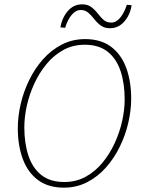

<svg xmlns="http://www.w3.org/2000/svg" viewBox="-20 -852 652 884"><path d="M274 12Q202 12 155 -23Q108 -58 85 -120Q62 -182 62 -262Q62 -315 75 -372Q88 -429 114 -482.5Q140 -536 177.5 -578.5Q215 -621 264 -646.5Q313 -672 372 -672Q444 -672 491 -637Q538 -602 561 -540Q584 -478 584 -398Q584 -345 571 -288Q558 -231 532 -177.5Q506 -124 468.5 -81.5Q431 -39 382 -13.5Q333 12 274 12ZM276 -14Q330 -14 374 -38Q418 -62 451.5 -102.5Q485 -143 508 -193Q531 -243 542.5 -295Q554 -347 554 -394Q554 -468 535 -525Q516 -582 475.5 -614Q435 -646 370 -646Q316 -646 272 -622Q228 -598 194.5 -557.5Q161 -517 138 -467Q115 -417 103.5 -365Q92 -313 92 -266Q92 -192 111 -135Q130 -78 170.5 -46Q211 -14 276 -14ZM486 -722Q461 -722 444 -734.5Q427 -747 414 -764Q401 -781 386.5 -793.5Q372 -806 352 -806Q329 -806 310 -783.5Q291 -761 280 -724L258 -726Q266 -771 292.5 -801.5Q319 -832 358 -832Q384 -832 400.5 -819.5Q417 -807 430 -790Q443 -773 457 -760.5Q471 -748 492 -748Q515 -748 533.5 -770.5Q552 -793 564 -830L586 -828Q579 -783 552 -752.5Q525 -722 486 -722Z"/></svg>

Font: Source Sans 3
Style: Italic
Weight: 200
Italic angle: -11°
Designer: Paul D. Hunt
Foundry: Adobe
Version: Version 3.046;hotconv 1.0.118;makeotfexe 2.5.65603